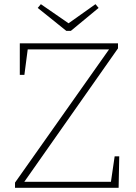

<svg xmlns="http://www.w3.org/2000/svg" viewBox="-20 -901 651 921"><path d="M52 0V-25L508 -671L513 -664H103L114 -672L97 -542H75V-693H546V-669L91 -21L88 -29H525L511 -21L530 -151H552L549 0ZM438 -881 453 -863 320 -753H298L161 -863L176 -881L318 -783H300Z"/></svg>

Font: Bitter Thin ExtraLight
Style: Regular
Weight: 250
Version: Version 2.002